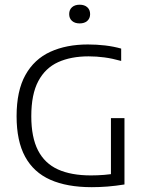

<svg xmlns="http://www.w3.org/2000/svg" viewBox="-20 -791 627 816"><path d="M370 4.5Q265 4.5 194 -27Q123 -58.5 86.8 -125Q50.5 -191.5 50.5 -297Q50.5 -405 88 -472.2Q125.5 -539.5 193.8 -570.8Q262 -602 353.5 -602Q391 -602 427 -597.8Q463 -593.5 495 -584.5V-532Q457.5 -542.5 423.8 -547Q390 -551.5 356.5 -551.5Q281.5 -551.5 227 -526.8Q172.5 -502 142.8 -446.2Q113 -390.5 113 -297Q113 -207.5 141.5 -152Q170 -96.5 226.2 -71Q282.5 -45.5 366.5 -45.5Q394.5 -45.5 423 -47.8Q451.5 -50 475 -55L451.5 -30.5V-289H509V-7Q472 -1 437.2 1.8Q402.5 4.5 370 4.5ZM318.5 -691.5Q298 -691.5 286 -702.2Q274 -713 274 -731Q274 -749.5 286 -760.2Q298 -771 318.5 -771Q339 -771 351 -760.2Q363 -749.5 363 -731Q363 -713 351 -702.2Q339 -691.5 318.5 -691.5Z"/></svg>

Font: Encode Sans SC Condensed Thin Light
Style: Regular
Weight: 300
Version: Version 3.002